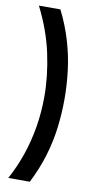

<svg xmlns="http://www.w3.org/2000/svg" viewBox="-90 -733 426 871"><g transform="rotate(10 123.0 -298.0)"><path d="M16 -695H115Q148 -629 168 -561.5Q188 -494 196 -427.5Q204 -361 204 -297Q204 -233 196 -167Q188 -101 168 -34.5Q148 32 114 99H15Q46 42 67.5 -20.5Q89 -83 100.5 -151.5Q112 -220 112 -293Q112 -340 106.5 -389.5Q101 -439 90 -490Q79 -541 60.5 -592Q42 -643 16 -695Z"/></g></svg>

Font: Bricolage Grotesque 72pt SemiCondensed
Style: Regular
Weight: 400
Width: 4
Designer: Mathieu Triay
Foundry: Atelier Triay
Version: Version 1.001;gftools[0.9.33.dev8+g029e19f]